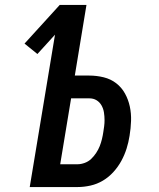

<svg xmlns="http://www.w3.org/2000/svg" viewBox="-20 -755 640 775"><path d="M100 0 202 -615 131 -537 79 -579 221 -735H329L282 -450H340Q370 -450 398.5 -443Q427 -436 449 -419Q471 -402 484.5 -377.5Q498 -353 504 -325Q510 -297 509 -267Q508 -237 503 -207Q499 -181 491 -155.5Q483 -130 470 -106Q457 -82 438 -61Q419 -40 395.5 -26Q372 -12 345.5 -6Q319 0 293 0ZM293 -92Q307 -92 322 -97.5Q337 -103 348 -113.5Q359 -124 368 -137.5Q377 -151 382.5 -165Q388 -179 391.5 -193.5Q395 -208 397 -222Q399 -234 400.5 -246Q402 -258 402 -270Q402 -286 399.5 -301.5Q397 -317 389.5 -330Q382 -343 369.5 -350.5Q357 -358 341 -358H267L223 -92Z"/></svg>

Font: Iosevka SmBd Ex Obl
Style: Regular
Weight: 600
Width: 7
Italic angle: -9°
Monospace: yes
Designer: Belleve Invis
Foundry: Belleve Invis
Version: Version 32.5.0; ttfautohint (v1.8.4)